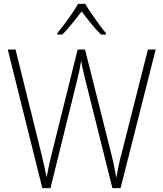

<svg xmlns="http://www.w3.org/2000/svg" viewBox="-20 -969 841 989"><path d="M782 -714 601 0H559L421 -552Q414 -581 408.5 -604Q403 -627 398 -656Q394 -630 389.5 -609Q385 -588 379 -563L240 0H198L20 -714H60L191 -186Q201 -144 208 -113Q215 -82 220 -56Q226 -89 233.5 -122.5Q241 -156 249 -187L380 -714H418L551 -185Q561 -146 567 -117Q573 -88 579 -53Q585 -87 591.5 -117.5Q598 -148 608 -185L742 -714ZM419 -949Q432 -927 451.5 -898.5Q471 -870 491 -842.5Q511 -815 526 -798V-791H500Q475 -816 448.5 -848.5Q422 -881 401 -910Q379 -882 352.5 -849Q326 -816 301 -791H275V-798Q291 -817 311.5 -844.5Q332 -872 351 -899.5Q370 -927 382 -949Z"/></svg>

Font: Noto Sans Armenian SemiCondensed ExtraLight
Style: Regular
Weight: 200
Width: 4
Designer: Monotype Design Team
Foundry: Monotype Imaging Inc.
Version: Version 2.008; ttfautohint (v1.8.4.7-5d5b)